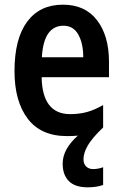

<svg xmlns="http://www.w3.org/2000/svg" viewBox="-20 -572 525 821"><path d="M337 109Q337 129 348.5 140Q360 151 378 151Q390 151 402 148.5Q414 146 421 143V219Q392 229 355 229Q301 229 274.5 202.5Q248 176 248 128Q248 95 265.5 64.5Q283 34 313 8Q291 10 267 10Q155 10 98.5 -64.5Q42 -139 42 -268Q42 -406 96 -479Q150 -552 249 -552Q344 -552 395 -485.5Q446 -419 446 -308V-242H158Q161 -84 280 -84Q319 -84 352 -93Q385 -102 421 -123V-27Q374 18 355.5 50Q337 82 337 109ZM251 -462Q210 -462 186.5 -429Q163 -396 159 -327H336Q336 -386 315 -424Q294 -462 251 -462Z"/></svg>

Font: Noto Sans Khmer UI Condensed SemiBold
Style: Regular
Weight: 600
Width: 3
Designer: Danh Hong and the Monotype Design Team
Foundry: Monotype Imaging Inc.
Version: Version 2.002; ttfautohint (v1.8.4.7-5d5b)